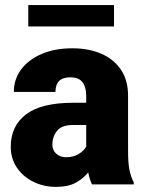

<svg xmlns="http://www.w3.org/2000/svg" viewBox="-20 -729 571 759"><path d="M343.8 0Q334.5 -19 328.6 -47.4Q309.6 -23.4 279.5 -6.8Q249.5 9.8 201.7 9.8Q152.8 9.8 112.1 -10.3Q71.3 -30.3 46.9 -66.2Q22.5 -102.1 22.5 -148.9Q22.5 -230.5 82.5 -276.6Q142.6 -322.8 270 -322.8H320.8V-350.6Q320.8 -383.8 306.4 -403.6Q292 -423.3 257.8 -423.3Q199.2 -423.3 199.2 -365.7H34.7Q34.7 -415 63.2 -453.9Q91.8 -492.7 144 -515.4Q196.3 -538.1 266.6 -538.1Q329.6 -538.1 379.2 -517.1Q428.7 -496.1 457.5 -454.3Q486.3 -412.6 486.3 -349.6V-133.3Q486.3 -81.5 492.2 -54.9Q498 -28.3 508.8 -8.3V0ZM240.7 -107.4Q271 -107.4 291.5 -120.4Q312 -133.3 320.8 -149.4V-234.9H269Q223.1 -234.9 205.1 -211.4Q187 -188 187 -157.7Q187 -135.3 202.4 -121.3Q217.8 -107.4 240.7 -107.4ZM430.7 -709V-624.5H91.8V-709Z"/></svg>

Font: Vazirmatn RD Black
Style: Regular
Weight: 900
Designer: Saber Rastikerdar
Foundry: Saber Rastikerdar
Version: Version 32.102